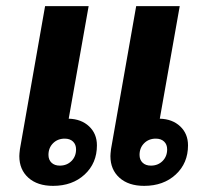

<svg xmlns="http://www.w3.org/2000/svg" viewBox="-20 -596 668 626"><path d="M296 -122Q296 -64 256 -27Q216 10 153 10Q102 10 72.5 -16.5Q43 -43 43 -87Q43 -94 45 -110L127 -576H269L204 -209Q245 -208 270.5 -184Q296 -160 296 -122ZM228 -109Q228 -125 218 -134.5Q208 -144 191 -144Q168 -144 153 -129Q138 -114 138 -91Q138 -75 148 -65.5Q158 -56 175 -56Q198 -56 213 -71Q228 -86 228 -109ZM593 -122Q593 -64 553 -27Q513 10 450 10Q399 10 369.5 -16.5Q340 -43 340 -87Q340 -94 342 -110L424 -576H566L501 -209Q542 -208 567.5 -184Q593 -160 593 -122ZM525 -109Q525 -125 515 -134.5Q505 -144 488 -144Q465 -144 450 -129Q435 -114 435 -91Q435 -75 445 -65.5Q455 -56 472 -56Q495 -56 510 -71Q525 -86 525 -109Z"/></svg>

Font: Sarabun ExtraBold
Style: Italic
Weight: 800
Italic angle: -10°
Designer: Suppakit Chalermlarp | Katatrad Co.,Ltd.
Foundry: Cadson Demak Co.,Ltd.
Version: Version 1.000; ttfautohint (v1.6)